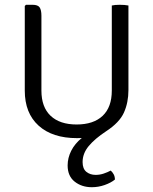

<svg xmlns="http://www.w3.org/2000/svg" viewBox="-20 -565 640 802"><path d="M83.5 -186.5V-540L88.5 -545H116Q138.5 -545 145.8 -533.8Q153 -522.5 153 -499.5V-186.5Q153 -117.5 191.5 -81.2Q230 -45 300 -45Q370.5 -45 408.8 -81.2Q447 -117.5 447 -186.5V-542Q460 -545 480 -545Q501.5 -545 516.5 -542V-189Q516.5 -137 497.8 -95Q479 -53 423 -16.5Q376 14.5 350.5 45.2Q325 76 325 112Q325 140 340.8 152.8Q356.5 165.5 379.5 165.5Q397 165.5 413.2 160Q429.5 154.5 442.5 147.5Q449.5 153.5 454.8 163Q460 172.5 460 185Q443.5 198.5 417.2 207.8Q391 217 363.5 217Q321.5 217 292 193.8Q262.5 170.5 262.5 126Q262.5 94.5 277.5 64.8Q292.5 35 321.5 11.5Q312 12 301.5 12Q199 12 141.2 -40.2Q83.5 -92.5 83.5 -186.5Z"/></svg>

Font: Signika Negative SC Light
Style: Regular
Weight: 300
Designer: Anna Giedryś
Foundry: Anna Giedryś
Version: Version 2.000; ttfautohint (v1.8.3) -l 8 -r 50 -G 200 -x 9 -